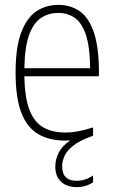

<svg xmlns="http://www.w3.org/2000/svg" viewBox="-20 -568 464 788"><path d="M296 200Q254 200 230.5 177.8Q207 155.5 207 116Q207 85 221.5 57.5Q236 30 268.5 8Q256.5 9 248 9Q182 9 136.5 -17.8Q91 -44.5 67.5 -105.5Q44 -166.5 44 -270Q44 -373.5 67 -434.5Q90 -495.5 129.5 -521.8Q169 -548 219 -548Q269.5 -548 307 -522Q344.5 -496 365.2 -435.2Q386 -374.5 386 -270V-255H80Q81.5 -167 101 -116.8Q120.5 -66.5 157.8 -45.2Q195 -24 250 -24Q273.5 -24 300.2 -29Q327 -34 362 -45V-11Q309 7.5 281.8 28.8Q254.5 50 244.8 72Q235 94 235 114Q235 174 295 174Q330.5 174 362 152V180Q348.5 189.5 331 194.8Q313.5 200 296 200ZM219 -515Q181 -515 150 -495.5Q119 -476 100.2 -426.5Q81.5 -377 80 -288H350Q349 -377 332 -426.5Q315 -476 285.8 -495.5Q256.5 -515 219 -515Z"/></svg>

Font: Encode Sans Cnd Th
Style: Regular
Weight: 100
Width: 3
Designer: Multiple Designers
Foundry: Impallari Type
Version: Version 3.002; ttfautohint (v1.8.3) -l 8 -r 50 -G 200 -x 14 